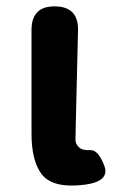

<svg xmlns="http://www.w3.org/2000/svg" viewBox="-20 -579 369 603"><path d="M110 -33Q79 -75 79 -159V-485Q79 -560 153 -559Q227 -558 225 -483L218 -190Q217 -153 217 -140Q217 -127 228 -116.5Q239 -106 263.5 -107.5Q288 -109 307 -60Q327 -10 247 1Q145 14 110 -33Z"/></svg>

Font: Resource Han Rounded KR
Style: Bold
Weight: 700
Designer: Cyano Hao (round all glyphs); Ryoko NISHIZUKA 西塚涼子 (kana, bopomofo & ideographs); Paul D. Hunt (Latin, Greek & Cyrillic)
Foundry: Cyano Hao
Version: 0.990